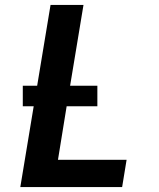

<svg xmlns="http://www.w3.org/2000/svg" viewBox="-20 -755 640 775"><path d="M62 0 116 -326H72V-409H130L184 -735H317L263 -409H373V-326H249L214 -110H491L473 0Z"/></svg>

Font: Iosevka SS04 XBd Ex Obl
Style: Regular
Weight: 800
Width: 7
Italic angle: -9°
Monospace: yes
Designer: Belleve Invis
Foundry: Belleve Invis
Version: Version 19.0.0; ttfautohint (v1.8.4)